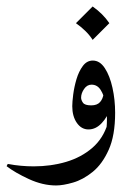

<svg xmlns="http://www.w3.org/2000/svg" viewBox="-45 -403 399 584"><path d="M305.2 -60.1Q305.2 9.3 285.6 52.7Q266.1 96.2 236.8 119.9Q207.5 143.6 177.2 152.3Q147 161.1 125.5 161.1Q85 161.1 42.7 141.6Q0.5 122.1 -24.9 102.5L-21.5 95.7Q18.1 103 57.6 103Q109.9 103 156 89.4Q202.1 75.7 235.6 46.9Q269 18.1 282.7 -27.3ZM275.4 8.3Q280.3 -12.2 280.3 -40.5Q280.3 -64.9 275.9 -89.1Q271.5 -113.3 261.2 -129.4Q251 -145.5 233.4 -145.5Q219.7 -145.5 210.7 -132.3Q201.7 -119.1 201.7 -106Q201.7 -98.6 207.3 -90.6Q212.9 -82.5 232.4 -82.5Q250.5 -82.5 259.3 -92.5Q268.1 -102.5 270 -117.7L287.1 -68.8Q282.7 -48.3 264.6 -28.8Q246.6 -9.3 224.1 -9.3Q202.6 -9.3 188.7 -29.3Q174.8 -49.3 174.8 -80.1Q174.8 -92.8 177.7 -115.7Q180.7 -138.7 187.7 -162.4Q194.8 -186 207 -202.4Q219.2 -218.8 237.3 -218.8Q258.8 -218.8 273.9 -195.6Q289.1 -172.4 297.1 -136Q305.2 -99.6 305.2 -60.1Q300.8 -36.6 293 -20.3Q285.2 -3.9 275.4 8.3ZM236.8 -383.3Q268.1 -361.3 287.6 -332.5L236.8 -281.7Q227.1 -296.9 214.1 -309.3Q201.2 -321.8 186 -332.5Z"/></svg>

Font: Lateef
Style: Regular
Weight: 400
Designer: SIL International
Foundry: SIL International
Version: Version 4.200